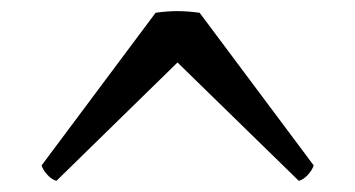

<svg xmlns="http://www.w3.org/2000/svg" viewBox="-20 -755 642 347"><path d="M300.8 -642.1 82 -428.2Q73.7 -430.2 65.7 -439Q57.6 -447.8 55.2 -456.1L261.2 -731.9Q281.2 -734.9 300.8 -734.9Q319.3 -734.9 340.8 -731.9L546.9 -456.1Q544.4 -447.8 536.4 -439Q528.3 -430.2 520 -428.2Z"/></svg>

Font: Adamina
Style: Regular
Weight: 400
Designer: Cyreal (www.cyreal.org)
Foundry: Cyreal (www.cyreal.org)
Version: Version 1.010